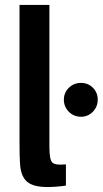

<svg xmlns="http://www.w3.org/2000/svg" viewBox="-20 -750 416 778"><path d="M308.1 -276.9Q279.3 -276.9 259 -297.1Q238.8 -317.4 238.8 -346.2Q238.8 -374.5 259 -394.3Q279.3 -414.1 308.1 -414.1Q336.9 -414.1 356.4 -394.5Q376 -375 376 -346.2Q376 -317.4 356.2 -297.1Q336.4 -276.9 308.1 -276.9ZM59.1 -171.9V-730H180.2V-154.8Q180.2 -103.5 191.9 -91.6Q203.6 -79.6 247.1 -84V2Q209 7.8 170.9 7.8Q113.3 7.8 88.4 -14.9Q63.5 -37.6 61 -88.9Q59.1 -112.8 59.1 -171.9Z"/></svg>

Font: Nacelle SemiBold
Style: Regular
Weight: 600
Designer: Sora Sagano
Foundry: Sora Sagano
Version: Version 1.000;FEAKit 1.0